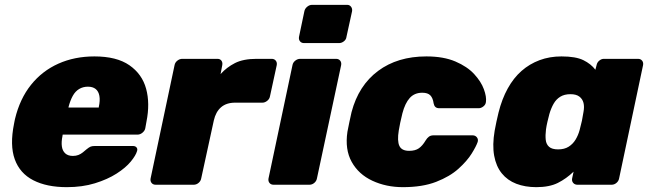

<svg xmlns="http://www.w3.org/2000/svg" viewBox="-20 -763 2686 793"><path d="M256 10Q173 10 117.5 -18.5Q62 -47 41 -105Q20 -163 38 -252Q39 -256 40 -262.5Q41 -269 42 -272Q62 -355 108 -412.5Q154 -470 221 -500Q288 -530 370 -530Q462 -530 514.5 -493.5Q567 -457 583.5 -396.5Q600 -336 585 -261L580 -233Q578 -223 568.5 -215Q559 -207 548 -207H239Q239 -207 238.5 -205Q238 -203 238 -201Q233 -177 235.5 -158.5Q238 -140 249.5 -129.5Q261 -119 281 -119Q294 -119 304 -123Q314 -127 322 -133.5Q330 -140 337 -146Q348 -155 354.5 -157.5Q361 -160 372 -160H529Q539 -160 544 -154Q549 -148 546 -139Q541 -121 520 -95.5Q499 -70 461.5 -46Q424 -22 372 -6Q320 10 256 10ZM263 -319H388V-321Q394 -348 390.5 -367Q387 -386 375 -395.5Q363 -405 343 -405Q323 -405 307 -395.5Q291 -386 280.5 -367Q270 -348 263 -321Z M623 0Q612 0 606 -7.5Q600 -15 602 -26L701 -494Q703 -505 712.5 -512.5Q722 -520 733 -520H878Q889 -520 894.5 -512.5Q900 -505 898 -494L891 -457Q916 -485 950.5 -502.5Q985 -520 1040 -520H1102Q1113 -520 1119 -512.5Q1125 -505 1123 -494L1095 -365Q1093 -354 1083.5 -346.5Q1074 -339 1064 -339H951Q915 -339 893 -320Q871 -301 863 -265L811 -26Q809 -15 800 -7.5Q791 0 780 0Z M1110 0Q1099 0 1093 -7.5Q1087 -15 1089 -26L1188 -494Q1190 -505 1199.5 -512.5Q1209 -520 1220 -520H1368Q1379 -520 1385 -512.5Q1391 -505 1389 -494L1289 -26Q1287 -15 1278 -7.5Q1269 0 1258 0ZM1236 -585Q1225 -585 1219 -592.5Q1213 -600 1215 -611L1237 -716Q1239 -727 1248.5 -735Q1258 -743 1269 -743H1414Q1424 -743 1430 -735Q1436 -727 1434 -716L1411 -611Q1410 -600 1400.5 -592.5Q1391 -585 1380 -585Z M1644 10Q1575 10 1518 -16.5Q1461 -43 1432.5 -94.5Q1404 -146 1415 -219Q1418 -235 1423 -259Q1428 -283 1432 -300Q1461 -410 1541.5 -470Q1622 -530 1741 -530Q1812 -530 1861 -509Q1910 -488 1938.5 -457Q1967 -426 1978.5 -394.5Q1990 -363 1987 -342Q1986 -331 1976.5 -323.5Q1967 -316 1957 -316H1795Q1784 -316 1778.5 -321Q1773 -326 1771 -336Q1768 -358 1757.5 -369Q1747 -380 1724 -380Q1692 -380 1672.5 -358.5Q1653 -337 1642 -295Q1637 -274 1633 -256Q1629 -238 1627 -224Q1620 -181 1629.5 -160.5Q1639 -140 1670 -140Q1695 -140 1710 -150.5Q1725 -161 1738 -183Q1744 -193 1751.5 -198.5Q1759 -204 1770 -204H1932Q1943 -204 1949.5 -196Q1956 -188 1953 -177Q1947 -159 1928 -128.5Q1909 -98 1873.5 -66Q1838 -34 1781.5 -12Q1725 10 1644 10Z M2195 10Q2149 10 2112.5 -4Q2076 -18 2052.5 -47Q2029 -76 2021 -120Q2013 -164 2023 -223Q2027 -245 2030.5 -261Q2034 -277 2039 -298Q2053 -354 2077 -397.5Q2101 -441 2134 -470Q2167 -499 2208.5 -514.5Q2250 -530 2299 -530Q2358 -530 2389.5 -514.5Q2421 -499 2439 -475L2444 -494Q2446 -505 2455 -512.5Q2464 -520 2474 -520H2615Q2626 -520 2632 -512.5Q2638 -505 2636 -494L2537 -26Q2535 -15 2526 -7.5Q2517 0 2506 0H2365Q2354 0 2347.5 -7.5Q2341 -15 2343 -26L2349 -54Q2319 -25 2284 -7.5Q2249 10 2195 10ZM2285 -146Q2311 -146 2328.5 -157Q2346 -168 2357 -186Q2368 -204 2374 -226Q2380 -248 2383.5 -264.5Q2387 -281 2390 -301Q2394 -322 2390 -338Q2386 -354 2373 -364Q2360 -374 2336 -374Q2311 -374 2294 -363.5Q2277 -353 2266.5 -334.5Q2256 -316 2249 -292Q2245 -277 2241 -260Q2237 -243 2235 -228Q2232 -204 2234 -185.5Q2236 -167 2248 -156.5Q2260 -146 2285 -146Z"/></svg>

Font: Rubik Light ExtraBold
Style: Italic
Weight: 800
Italic angle: -12°
Version: Version 2.104